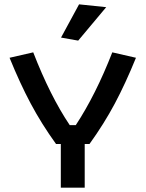

<svg xmlns="http://www.w3.org/2000/svg" viewBox="-20 -864 670 884"><path d="M261 -691 344 -844 469 -831 340 -677ZM260 -201H238Q171 -294 121.5 -387Q72 -480 24 -598L133 -623Q211 -422 301 -288H329Q421 -428 497 -623L606 -598Q558 -480 508.5 -387Q459 -294 392 -201H370V0H260Z"/></svg>

Font: Athiti SemiBold
Style: Regular
Weight: 600
Designer: CadsonDemak Team
Foundry: CadsonDemak
Version: Version 1.032